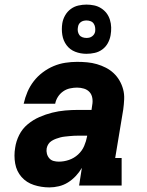

<svg xmlns="http://www.w3.org/2000/svg" viewBox="-20 -807 640 835"><path d="M195 8Q160 8 127.5 -2.5Q95 -13 73.5 -37.5Q52 -62 46 -96Q40 -130 46 -165Q50 -193 63.5 -220Q77 -247 100.5 -266.5Q124 -286 151.5 -298Q179 -310 207 -317Q235 -324 263.5 -326.5Q292 -329 320 -329H378L381 -350Q384 -365 381.5 -380.5Q379 -396 369.5 -406.5Q360 -417 345.5 -421.5Q331 -426 315 -426Q300 -426 284 -422.5Q268 -419 254.5 -409.5Q241 -400 232 -386Q223 -372 220 -356H83Q89 -383 99.5 -407.5Q110 -432 126.5 -453.5Q143 -475 165.5 -492Q188 -509 213 -519.5Q238 -530 264 -534Q290 -538 315 -538Q337 -538 359 -536Q381 -534 401.5 -528Q422 -522 440.5 -512.5Q459 -503 474 -489Q489 -475 499.5 -457Q510 -439 515.5 -418.5Q521 -398 520 -375.5Q519 -353 516 -331L481 -120H509V0H324L336 -77Q325 -58 309.5 -41.5Q294 -25 275.5 -13.5Q257 -2 236 3Q215 8 195 8ZM236 -104Q258 -104 280 -111.5Q302 -119 319.5 -135Q337 -151 346 -172Q355 -193 359 -215V-217H320Q310 -217 300.5 -216.5Q291 -216 281.5 -215Q272 -214 262 -213Q252 -212 242.5 -209.5Q233 -207 223.5 -203.5Q214 -200 205 -194.5Q196 -189 190.5 -180.5Q185 -172 183 -162Q181 -150 184 -138.5Q187 -127 194.5 -118.5Q202 -110 213 -107Q224 -104 236 -104ZM356 -573Q330 -573 307 -582Q284 -591 269.5 -610.5Q255 -630 251 -655Q247 -680 251 -706Q254 -724 263.5 -740.5Q273 -757 288 -768Q303 -779 321 -783Q339 -787 356 -787Q373 -787 389.5 -783.5Q406 -780 420 -771Q434 -762 443.5 -749.5Q453 -737 458 -721Q463 -705 463.5 -688Q464 -671 461 -654Q458 -636 449 -619.5Q440 -603 425 -592Q410 -581 392 -577Q374 -573 356 -573ZM356 -642Q363 -642 369 -643.5Q375 -645 380.5 -649Q386 -653 389.5 -658.5Q393 -664 394 -671Q395 -680 393.5 -689Q392 -698 387 -705Q382 -712 373.5 -715Q365 -718 356 -718Q350 -718 343.5 -716.5Q337 -715 331.5 -711Q326 -707 323 -701.5Q320 -696 319 -689Q317 -680 318.5 -671Q320 -662 325 -655Q330 -648 338.5 -645Q347 -642 356 -642Z"/></svg>

Font: Iosevka Curly Slab HvExObl
Style: Regular
Weight: 900
Width: 7
Italic angle: -9°
Monospace: yes
Designer: Belleve Invis
Foundry: Belleve Invis
Version: Version 11.1.0; ttfautohint (v1.8.3)